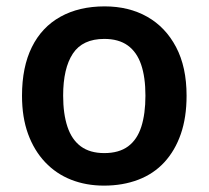

<svg xmlns="http://www.w3.org/2000/svg" viewBox="-20 -572 654 602"><path d="M565 -272Q565 -204 547 -152Q529 -100 495.5 -63.5Q462 -27 413.5 -8.5Q365 10 306 10Q250 10 203 -8.5Q156 -27 121.5 -63.5Q87 -100 68 -152Q49 -204 49 -272Q49 -362 80 -424.5Q111 -487 169.5 -519.5Q228 -552 308 -552Q384 -552 441.5 -519.5Q499 -487 532 -424.5Q565 -362 565 -272ZM178 -272Q178 -215 191.5 -174.5Q205 -134 233.5 -113Q262 -92 307 -92Q353 -92 381.5 -113Q410 -134 423 -174.5Q436 -215 436 -272Q436 -330 422.5 -369.5Q409 -409 380.5 -429.5Q352 -450 307 -450Q239 -450 208.5 -404Q178 -358 178 -272Z"/></svg>

Font: Noto Sans Devanagari SemiBold
Style: Regular
Weight: 600
Version: Version 2.003